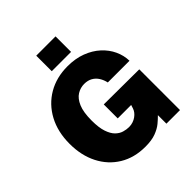

<svg xmlns="http://www.w3.org/2000/svg" viewBox="-246 -1096 1273 1273"><g transform="rotate(-45 391.0 -459.5)"><path d="M384.5 10Q281.5 10 204.5 -36.8Q127.5 -83.5 85 -166.8Q42.5 -250 42.5 -359Q42.5 -471.5 87.8 -555.8Q133 -640 212.8 -686.5Q292.5 -733 396.5 -733Q469.5 -733 527.5 -711Q585.5 -689 626.8 -651.2Q668 -613.5 690 -566Q712 -518.5 713 -468H509.5Q503 -497.5 488.2 -521Q473.5 -544.5 449.5 -558.2Q425.5 -572 391.5 -572Q356 -572 324.8 -552.8Q293.5 -533.5 274.2 -488.2Q255 -443 255 -365Q255 -298.5 268.8 -257.8Q282.5 -217 304.2 -195.5Q326 -174 351.5 -166.5Q377 -159 400 -159Q420.5 -159 438 -165Q455.5 -171 469 -180.8Q482.5 -190.5 491.8 -202.5Q501 -214.5 505 -227L513.5 -253H387.5V-384L718.5 -382V0H591V-80Q573 -61.5 547.8 -40.5Q522.5 -19.5 483.5 -4.8Q444.5 10 384.5 10ZM299.5 -783.5V-929H480.5V-783.5Z"/></g></svg>

Font: Public Sans Thin Black
Style: Regular
Weight: 900
Version: Version 2.001